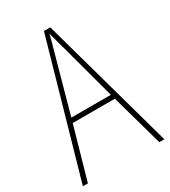

<svg xmlns="http://www.w3.org/2000/svg" viewBox="-177 -804 791 892"><g transform="rotate(-30 218.5 -357.5)"><path d="M410 0H437L238 -715H204L0 0H27L106 -278H332ZM243 -607 325 -303H113L197 -606C206 -638 213 -662 220 -691C228 -660 235 -637 243 -607Z"/></g></svg>

Font: Noto Sans Thai Cond Thin
Style: Regular
Weight: 100
Width: 3
Designer: Monotype Design Team
Foundry: Monotype Imaging Inc.
Version: Version 2.002